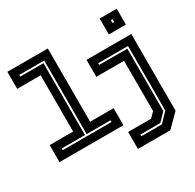

<svg xmlns="http://www.w3.org/2000/svg" viewBox="-197 -966 1403 1381"><g transform="rotate(-30 504.0 -275.0)"><path d="M30 0V-141.5H225V-608.5H30V-750H366V-141.5H561V0ZM93 -63H498.5V-77H300V-688H93V-674H286V-77H93ZM796.5 -618V-750H938V-618ZM860.5 -676H874.5V-700H860.5ZM566 200V59H756.5L796.5 18.5V-399H566V-540H938V97L835 200ZM632.5 133H803.5L874.5 59V-477H627V-463H860.5V55L798.5 119H632.5Z"/></g></svg>

Font: Tourney Expanded Regular
Style: Bold
Weight: 700
Width: 7
Designer: Tyler Finck
Foundry: Etcetera Type Co
Version: Version 1.010; ttfautohint (v1.8.3)